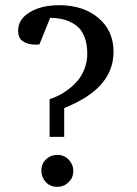

<svg xmlns="http://www.w3.org/2000/svg" viewBox="-20 -707 526 739"><path d="M49.8 -588.9Q49.8 -632.8 94.5 -659.9Q139.2 -687 209 -687Q300.3 -687 358.6 -637.9Q417 -588.9 417 -507.8Q417 -378.4 260.3 -305.7L227.1 -291V-180.2H170.9V-325.2Q188 -330.6 205.8 -339.4Q223.6 -348.1 244.1 -363.8Q264.6 -379.4 280 -397.9Q295.4 -416.5 305.7 -443.4Q315.9 -470.2 315.9 -500Q315.9 -539.6 304 -567.9Q292 -596.2 270.8 -610.8Q249.5 -625.5 225.6 -631.8Q201.7 -638.2 172.9 -638.2L131.8 -536.1Q128.9 -535.6 124 -535.6Q122.1 -535.2 118.7 -535.2H115.2Q88.4 -535.2 69.1 -547.4Q49.8 -559.6 49.8 -588.9ZM139.2 -49.8Q139.2 -77.1 157.2 -94Q175.3 -110.8 200.2 -110.8Q227.5 -110.8 244.9 -92Q262.2 -73.2 262.2 -48.8Q262.2 -22.9 243.9 -5.4Q225.6 12.2 200.2 12.2Q173.3 12.2 156.2 -6.3Q139.2 -24.9 139.2 -49.8Z"/></svg>

Font: TAML ThiruValluvar
Style: Regular
Weight: 400
Version: Version 0.271; dev 7ad24fM